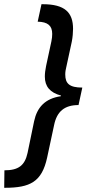

<svg xmlns="http://www.w3.org/2000/svg" viewBox="-80 -734 431 912"><path d="M-60 158H-57C63 158 119 130 144 14L177 -140C190 -204 226 -235 293 -235L311 -318C250 -318 230 -337 230 -380C230 -393 232 -404 235 -416L261 -536C265 -556 267 -580 267 -597C267 -675 228 -714 123 -714H117L99 -631C147 -630 168 -612 168 -573C168 -563 167 -551 164 -537L139 -421C135 -402 133 -385 133 -370C133 -324 157 -294 210 -280L209 -277C134 -266 96 -224 82 -158L51 -8C38 52 8 75 -59 75Z"/></svg>

Font: Noto Sans UI Condensed Medium
Style: Italic
Weight: 500
Width: 3
Italic angle: -12°
Designer: Monotype Design Team
Foundry: Monotype Imaging Inc.
Version: Version 1.901